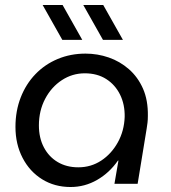

<svg xmlns="http://www.w3.org/2000/svg" viewBox="-20 -737 686 770"><path d="M263 13Q199 13 149 -18Q99 -49 70.5 -104Q42 -159 42 -228Q42 -292 63 -346Q84 -400 122 -439.5Q160 -479 211.5 -500.5Q263 -522 323 -522Q371 -522 416 -506.5Q461 -491 497 -459.5Q533 -428 553.5 -381.5Q574 -335 573 -272Q573 -257 571.5 -244.5Q570 -232 568 -220L532 0H439L455 -93H453Q419 -44 369.5 -15.5Q320 13 263 13ZM294 -66Q345 -66 386 -93Q427 -120 452.5 -166Q478 -212 480 -268Q481 -318 461.5 -357.5Q442 -397 406 -420Q370 -443 320 -443Q270 -443 228 -415.5Q186 -388 161 -340.5Q136 -293 136 -234Q136 -184 156 -146Q176 -108 211.5 -87Q247 -66 294 -66ZM393 -577 314 -717H394L473 -577ZM230 -577 151 -717H231L310 -577Z"/></svg>

Font: MuseoModerno
Style: Italic
Weight: 400
Italic angle: -9°
Designer: Pablo Cosgaya, Héctor Gatti, Marcela Romero, and the Authors of The MuseoModerno Project.
Foundry: Omnibus-Type Team
Version: Version 1.003